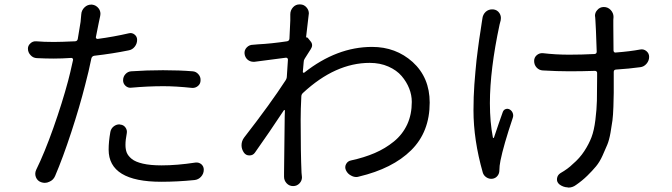

<svg xmlns="http://www.w3.org/2000/svg" viewBox="-20 -809 3040 869"><path d="M574.2 -412.1Q559.6 -410.2 548.3 -420.4Q537.1 -430.7 537.1 -445.3Q537.1 -461.9 547.9 -473.6Q558.6 -485.4 574.2 -486.3Q643.6 -491.2 717.8 -491.2Q793 -491.2 851.6 -486.3Q867.2 -485.4 877.9 -473.1Q888.7 -460.9 887.7 -445.3Q887.7 -429.7 876 -419.9Q864.3 -410.2 849.6 -411.1Q775.4 -418.9 719.7 -418.9Q649.4 -418.9 574.2 -412.1ZM562.5 -658.2Q577.1 -662.1 588.9 -652.8Q600.6 -643.6 600.6 -628.9Q600.6 -611.3 589.8 -597.7Q579.1 -584 562.5 -581.1Q491.2 -566.4 406.2 -556.6Q396.5 -554.7 393.6 -544.9Q381.8 -486.3 365.2 -423.8Q340.8 -327.1 302.7 -210.9Q264.6 -94.7 229.5 -12.7Q221.7 5.9 203.1 13.7Q193.4 18.6 182.6 18.6Q174.8 18.6 166 15.6Q149.4 9.8 142.6 -6.8Q139.6 -14.6 139.6 -22.5Q139.6 -31.2 143.6 -40Q181.6 -117.2 221.7 -230.5Q261.7 -343.8 288.1 -442.4Q296.9 -474.6 310.5 -537.1Q311.5 -541 309.1 -543.9Q306.6 -546.9 303.7 -546.9Q260.7 -543.9 222.7 -543.9Q187.5 -543.9 146.5 -545.9Q129.9 -546.9 119.1 -558.6Q106.4 -571.3 106.4 -588.9Q106.4 -602.5 117.2 -612.3Q127.9 -623 143.6 -622.1Q178.7 -619.1 223.6 -619.1Q254.9 -619.1 320.3 -622.1Q330.1 -623 332 -632.8Q338.9 -671.9 344.7 -710Q346.7 -727.5 347.7 -743.2Q348.6 -762.7 363.3 -776.4Q376 -788.1 392.6 -788.1Q394.5 -788.1 396.5 -788.1Q415 -786.1 426.8 -770.5Q434.6 -759.8 434.6 -746.1Q434.6 -742.2 433.6 -737.3Q432.6 -732.4 426.8 -705.1L414.1 -641.6Q413.1 -637.7 415.5 -635.3Q418 -632.8 421.9 -632.8Q495.1 -642.6 562.5 -658.2ZM479.5 -211.9Q482.4 -227.5 495.1 -237.3Q506.8 -246.1 520.5 -246.1Q522.5 -246.1 524.4 -245.1Q539.1 -244.1 547.9 -231.9Q556.6 -219.7 553.7 -205.1Q547.9 -175.8 547.9 -153.3Q547.9 -132.8 553.7 -118.2Q559.6 -103.5 576.2 -89.8Q592.8 -76.2 626.5 -68.4Q660.2 -60.5 710.9 -60.5Q781.2 -60.5 864.3 -73.2Q879.9 -75.2 891.6 -65.4Q902.3 -55.7 902.3 -41Q902.3 -22.5 889.6 -8.8Q877.9 3.9 860.4 5.9Q783.2 13.7 710 13.7Q471.7 13.7 471.7 -131.8Q471.7 -168 479.5 -211.9Z M1365.2 -639.6Q1370.1 -640.6 1373 -637.7L1384.8 -623Q1392.6 -614.3 1392.6 -604.5Q1392.6 -595.7 1386.7 -586.9Q1376 -570.3 1359.4 -543.9Q1354.5 -537.1 1354.5 -528.3Q1353.5 -520.5 1352.5 -505.4Q1351.6 -490.2 1350.6 -483.4Q1350.6 -481.4 1353 -480Q1355.5 -478.5 1357.4 -480.5Q1504.9 -596.7 1664.1 -596.7Q1771.5 -596.7 1847.7 -528.3Q1924.8 -458 1924.8 -344.7Q1924.8 -211.9 1840.8 -128.9Q1756.8 -45.9 1604.5 -9.8Q1598.6 -7.8 1592.8 -7.8Q1581.1 -7.8 1570.3 -13.7Q1553.7 -21.5 1545.9 -38.1Q1539.1 -52.7 1546.4 -66.4Q1553.7 -80.1 1569.3 -83Q1627.9 -95.7 1675.8 -116.2Q1723.6 -136.7 1762.7 -168.5Q1801.8 -200.2 1823.2 -246.1Q1843.8 -291 1843.8 -347.7Q1843.8 -378.9 1832 -408.7Q1820.3 -438.5 1797.9 -464.8Q1775.4 -491.2 1737.8 -507.8Q1700.2 -524.4 1653.3 -524.4Q1498 -524.4 1351.6 -388.7Q1343.8 -381.8 1343.8 -372.1Q1340.8 -315.4 1340.8 -265.6Q1340.8 -116.2 1344.7 -27.3L1346.7 -6.8Q1346.7 8.8 1335.9 20.5Q1324.2 33.2 1306.6 33.2Q1289.1 33.2 1277.3 20.5Q1265.6 7.8 1265.6 -8.8V-26.4Q1268.6 -237.3 1268.6 -280.3Q1268.6 -284.2 1269 -293.9Q1269.5 -303.7 1269.5 -308.6Q1269.5 -310.5 1267.6 -311Q1265.6 -311.5 1264.6 -309.6Q1198.2 -209 1133.8 -118.2Q1125 -105.5 1108.9 -105.5Q1092.8 -105.5 1084 -118.2Q1073.2 -133.8 1073.2 -151.4Q1073.2 -170.9 1085 -186.5Q1204.1 -339.8 1272.5 -445.3Q1278.3 -454.1 1278.3 -463.9Q1281.2 -512.7 1283.2 -539.1Q1283.2 -543 1280.8 -545.4Q1278.3 -547.9 1274.4 -547.9Q1249 -544.9 1131.8 -529.3Q1128.9 -529.3 1127 -529.3Q1113.3 -529.3 1101.6 -538.1Q1088.9 -548.8 1086.9 -565.4Q1085 -582 1096.7 -594.2Q1108.4 -606.4 1125 -606.4Q1135.7 -607.4 1148.4 -608.4Q1207 -611.3 1279.3 -622.1Q1289.1 -624 1290 -633.8Q1293.9 -703.1 1293.9 -716.8Q1293.9 -719.7 1293.9 -730.5V-744.1Q1293.9 -762.7 1306.6 -776.4Q1318.4 -789.1 1335.9 -789.1Q1336.9 -789.1 1337.9 -789.1Q1356.4 -789.1 1368.2 -774.4Q1377.9 -762.7 1377.9 -748Q1377.9 -744.1 1377 -741.2Q1371.1 -695.3 1365.2 -639.6Q1365.2 -638.7 1365.2 -639.6Z M2163.1 -723.6Q2165 -743.2 2178.7 -755.9Q2191.4 -766.6 2207 -766.6Q2210 -766.6 2211.9 -766.6Q2230.5 -764.6 2240.2 -750Q2247.1 -739.3 2247.1 -727.5Q2247.1 -722.7 2246.1 -716.8Q2245.1 -712.9 2241.2 -698.2Q2197.3 -493.2 2197.3 -341.8Q2197.3 -255.9 2210.9 -186.5Q2210.9 -184.6 2213.4 -184.6Q2215.8 -184.6 2215.8 -186.5Q2238.3 -253.9 2255.9 -302.7Q2259.8 -312.5 2269 -315.4Q2278.3 -318.4 2287.1 -313.5Q2296.9 -307.6 2300.8 -296.9Q2304.7 -286.1 2300.8 -275.4Q2258.8 -150.4 2245.1 -82Q2240.2 -57.6 2240.2 -38.1Q2240.2 -23.4 2231.4 -12.7Q2222.7 -2 2209 0Q2194.3 2 2181.6 -6.3Q2168.9 -14.6 2165 -28.3Q2123 -175.8 2123 -309.6Q2123 -338.9 2124 -370.1Q2125 -401.4 2127 -426.8Q2128.9 -452.1 2131.8 -484.9Q2134.8 -517.6 2136.7 -536.1Q2138.7 -554.7 2143.1 -587.4Q2147.5 -620.1 2148.9 -630.4Q2150.4 -640.6 2155.3 -671.9Q2160.2 -703.1 2160.2 -705.1Q2161.1 -713.9 2163.1 -723.6ZM2877.9 -585Q2893.6 -587.9 2905.8 -577.6Q2918 -567.4 2918 -551.8Q2918 -534.2 2906.2 -520.5Q2894.5 -506.8 2877.9 -504.9Q2828.1 -498 2767.6 -494.1Q2757.8 -493.2 2757.8 -483.4V-459Q2757.8 -412.1 2757.8 -389.2Q2757.8 -366.2 2756.3 -326.2Q2754.9 -286.1 2752 -264.2Q2749 -242.2 2743.2 -208.5Q2737.3 -174.8 2728.5 -153.8Q2719.7 -132.8 2707 -104.5Q2694.3 -76.2 2677.7 -56.2Q2661.1 -36.1 2638.2 -13.7Q2615.2 8.8 2586.9 28.3Q2571.3 40 2552.7 40Q2550.8 40 2548.8 39.1Q2528.3 38.1 2511.7 25.4Q2499 14.6 2501 -1Q2502.9 -16.6 2516.6 -25.4Q2550.8 -44.9 2572.3 -66.4Q2603.5 -92.8 2624.5 -125Q2645.5 -157.2 2657.2 -188Q2668.9 -218.8 2674.8 -266.6Q2680.7 -314.5 2681.6 -353.5Q2682.6 -392.6 2682.6 -460V-479.5Q2682.6 -483.4 2679.7 -485.8Q2676.8 -488.3 2672.9 -488.3Q2615.2 -486.3 2556.6 -486.3Q2502 -486.3 2436.5 -490.2Q2419.9 -491.2 2408.7 -503.4Q2397.5 -515.6 2397.5 -533.2Q2397.5 -548.8 2409.2 -559.1Q2420.9 -569.3 2436.5 -568.4Q2495.1 -561.5 2555.7 -561.5Q2613.3 -561.5 2670.9 -564.5Q2680.7 -565.4 2680.7 -575.2Q2676.8 -695.3 2674.8 -717.8Q2674.8 -724.6 2673.8 -731.4Q2672.9 -734.4 2672.9 -737.3Q2672.9 -752 2682.6 -762.7Q2694.3 -777.3 2712.9 -777.3Q2731.4 -777.3 2744.1 -763.7Q2756.8 -750 2756.8 -732.4Q2756.8 -729.5 2755.9 -718.8Q2755.9 -710.9 2755.9 -691.4Q2755.9 -655.3 2756.8 -580.1Q2756.8 -576.2 2759.8 -573.2Q2762.7 -570.3 2766.6 -571.3Q2831.1 -576.2 2877.9 -585Z"/></svg>

Font: Gen Jyuu GothicX Regular
Style: Regular
Weight: 400
Designer: [Source Han Sans]
Ryoko NISHIZUKA  (kana & ideographs); Paul D. Hunt (Latin, Greek & Cyrillic); Wenlong ZHANG  (bopomofo
Version: Version 1.002.20150607